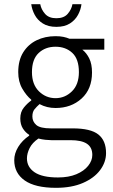

<svg xmlns="http://www.w3.org/2000/svg" viewBox="-20 -668 537 915"><path d="M246.6 227.1Q147.9 227.1 97.9 192.1Q47.9 157.2 47.9 95.2Q47.9 63 66.9 32Q85.9 1 119.1 -21.5V-25.4Q101.1 -36.6 88.9 -55.9Q76.7 -75.2 76.7 -103.5Q76.7 -134.8 94 -155.8Q111.3 -176.8 128.9 -189V-192.9Q105.5 -212.4 86.2 -245.6Q66.9 -278.8 66.9 -324.2Q66.9 -380.4 90.6 -418.5Q114.3 -456.5 154.5 -476.1Q194.8 -495.6 244.6 -495.6Q266.6 -495.6 282.5 -492.2Q298.3 -488.8 311 -483.4H477.1V-431.2H372.6Q392.6 -415.5 405.5 -389.2Q418.5 -362.8 418.5 -322.3Q418.5 -243.7 368.9 -198.5Q319.3 -153.3 244.6 -153.3Q203.1 -153.3 168.5 -171.9Q154.8 -159.7 144.5 -147.2Q134.3 -134.8 134.3 -112.8Q134.3 -88.9 152.8 -72.5Q171.4 -56.2 222.7 -56.2H326.7Q412.1 -56.2 448.7 -27.1Q485.4 2 485.4 61.5Q485.4 105 457 142.8Q428.7 180.7 375.2 203.9Q321.8 227.1 246.6 227.1ZM256.3 177.7Q307.1 177.7 343.8 162.4Q380.4 147 400.1 122.3Q419.9 97.7 419.9 70.3Q419.9 34.2 394.3 17.1Q368.7 0 316.4 0H224.6Q213.4 0 196.8 -1.7Q180.2 -3.4 163.1 -7.8Q133.8 12.2 121.1 37.8Q108.4 63.5 108.4 86.9Q108.4 128.4 145 153.1Q181.6 177.7 256.3 177.7ZM244.6 -200.2Q289.6 -200.2 322.8 -232.7Q356 -265.1 356 -324.2Q356 -386.7 324.5 -416Q293 -445.3 244.6 -445.3Q195.8 -445.3 164.1 -415.3Q132.3 -385.3 132.3 -324.2Q132.3 -265.6 165.5 -232.9Q198.7 -200.2 244.6 -200.2ZM248.5 -540Q209.5 -540 184.1 -556.2Q158.7 -572.3 145.5 -597.2Q132.3 -622.1 128.9 -647.9H171.9Q176.3 -623 194.6 -602.1Q212.9 -581.1 248.5 -581.1Q284.7 -581.1 302.7 -602.1Q320.8 -623 325.2 -647.9H368.2Q365.2 -622.1 351.8 -597.2Q338.4 -572.3 313.2 -556.2Q288.1 -540 248.5 -540Z"/></svg>

Font: Varta Light Light
Style: Regular
Weight: 300
Version: Version 1.004